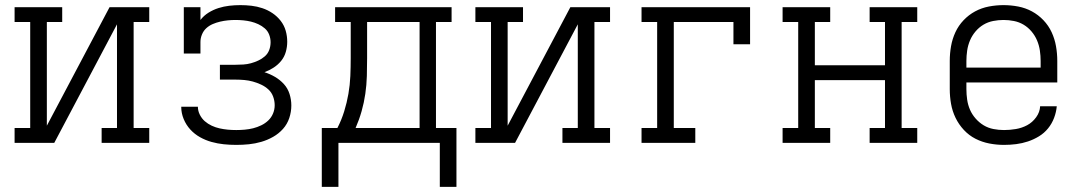

<svg xmlns="http://www.w3.org/2000/svg" viewBox="-20 -558 4240 750"><path d="M37 0V-58H98V-472H37V-530H223V-472H163V-67L408 -530H563V-472H502V-58H563V0H377V-58H437V-463L192 0Z M903 8Q878 8 854 5.5Q830 3 806.5 -3.5Q783 -10 761.5 -22Q740 -34 723.5 -52Q707 -70 697.5 -93Q688 -116 688 -140Q688 -140 688 -140.5Q688 -141 688 -141H753Q753 -141 753 -141Q753 -141 753 -141Q753 -125 760.5 -110Q768 -95 780 -84.5Q792 -74 807 -67Q822 -60 838 -56.5Q854 -53 870 -51.5Q886 -50 903 -50Q919 -50 936 -51.5Q953 -53 969 -57Q985 -61 1000.5 -68.5Q1016 -76 1028 -87.5Q1040 -99 1046.5 -114.5Q1053 -130 1053 -147Q1053 -164 1047 -180.5Q1041 -197 1028.5 -208.5Q1016 -220 1000 -227.5Q984 -235 967.5 -239.5Q951 -244 934 -245.5Q917 -247 900 -247H839V-305H900Q915 -305 930.5 -306Q946 -307 960.5 -311Q975 -315 989 -321.5Q1003 -328 1014.5 -338Q1026 -348 1031.5 -362.5Q1037 -377 1037 -393Q1037 -408 1031.5 -422.5Q1026 -437 1014.5 -447Q1003 -457 989 -463.5Q975 -470 960.5 -473.5Q946 -477 930.5 -478.5Q915 -480 900 -480Q885 -480 870 -478.5Q855 -477 840 -473.5Q825 -470 811 -464Q797 -458 786 -448Q775 -438 769 -423.5Q763 -409 763 -394V-349H698V-530H763V-480Q776 -497 794.5 -508.5Q813 -520 833.5 -526.5Q854 -533 875.5 -535.5Q897 -538 919 -538Q941 -538 962.5 -535.5Q984 -533 1005 -526Q1026 -519 1044.5 -506.5Q1063 -494 1076.5 -476.5Q1090 -459 1096 -438Q1102 -417 1102 -395Q1102 -375 1096.5 -355.5Q1091 -336 1078.5 -320.5Q1066 -305 1049 -294Q1032 -283 1013 -276Q1035 -269 1054.5 -257.5Q1074 -246 1089 -229.5Q1104 -213 1111 -191Q1118 -169 1118 -146Q1118 -121 1110 -97Q1102 -73 1085.5 -54.5Q1069 -36 1047 -23.5Q1025 -11 1001 -4Q977 3 952.5 5.5Q928 8 903 8Z M1302 172H1237V-58H1298Q1314 -89 1324.5 -123Q1335 -157 1341 -191.5Q1347 -226 1348.5 -261Q1350 -296 1350 -331V-472H1289V-530H1744V-472H1683V-58H1763V172H1698V0H1302ZM1619 -58V-472H1414V-331Q1414 -296 1413 -261Q1412 -226 1407 -191.5Q1402 -157 1392.5 -123.5Q1383 -90 1369 -58Z M1837 0V-58H1898V-472H1837V-530H2023V-472H1963V-67L2208 -530H2363V-472H2302V-58H2363V0H2177V-58H2237V-463L1992 0Z M2486 0V-58H2547V-472H2486V-530H2910V-385H2845V-472H2612V-58H2696V0Z M3037 0V-58H3098V-472H3037V-530H3223V-472H3163V-303H3437V-472H3377V-530H3563V-472H3502V-58H3563V0H3377V-58H3437V-245H3163V-58H3223V0Z M3902 8Q3873 8 3844.5 2.5Q3816 -3 3790.5 -16Q3765 -29 3745 -50.5Q3725 -72 3712.5 -98Q3700 -124 3695 -152.5Q3690 -181 3690 -210V-320Q3690 -349 3695 -377.5Q3700 -406 3712 -432Q3724 -458 3744 -479Q3764 -500 3789 -513.5Q3814 -527 3842.5 -532.5Q3871 -538 3900 -538Q3929 -538 3957.5 -532.5Q3986 -527 4011 -513.5Q4036 -500 4056 -479Q4076 -458 4088 -432Q4100 -406 4105 -377.5Q4110 -349 4110 -320V-236H3755V-210Q3755 -189 3758 -168.5Q3761 -148 3769 -129.5Q3777 -111 3791 -95Q3805 -79 3822.5 -68.5Q3840 -58 3860.5 -54Q3881 -50 3902 -50Q3925 -50 3948.5 -54Q3972 -58 3992.5 -69Q4013 -80 4027.5 -100Q4042 -120 4043 -143H4108Q4106 -120 4097.5 -97.5Q4089 -75 4074 -56.5Q4059 -38 4038.5 -25.5Q4018 -13 3995.5 -5.5Q3973 2 3949.5 5Q3926 8 3902 8ZM3755 -294H4045V-320Q4045 -340 4042 -360.5Q4039 -381 4031 -400Q4023 -419 4009.5 -435Q3996 -451 3978.5 -461.5Q3961 -472 3940.5 -476Q3920 -480 3900 -480Q3880 -480 3859.5 -476Q3839 -472 3821.5 -461.5Q3804 -451 3790.5 -435Q3777 -419 3769 -400Q3761 -381 3758 -360.5Q3755 -340 3755 -320Z"/></svg>

Font: Iosevka Slab Light Extended
Style: Regular
Weight: 300
Width: 7
Monospace: yes
Designer: Belleve Invis
Foundry: Belleve Invis
Version: Version 11.1.0; ttfautohint (v1.8.3)